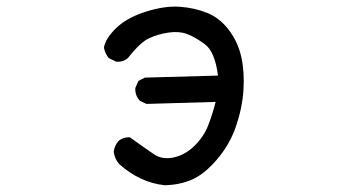

<svg xmlns="http://www.w3.org/2000/svg" viewBox="-20 -538 1040 569"><path d="M468 11Q431 7 397 -9Q363 -25 333 -52Q320 -67 317 -88Q319 -105 330 -119Q344 -132 365 -131Q411 -98 436 -81Q461 -64 495 -71.5Q529 -79 556.5 -106Q584 -133 597 -166.5Q610 -200 619 -236L414 -230L395 -239Q380 -254 381 -277L390 -298L409 -308L626 -314Q617 -385 587 -407Q557 -429 533.5 -437.5Q510 -446 479.5 -441.5Q449 -437 422.5 -425Q396 -413 360 -367Q347 -354 325 -355L302 -366Q291 -380 288 -397Q293 -425 325 -455.5Q357 -486 412.5 -503.5Q468 -521 512 -518Q556 -515 593.5 -500Q631 -485 658 -449.5Q685 -414 695 -369.5Q705 -325 701.5 -271.5Q698 -218 679.5 -164Q661 -110 623.5 -66Q586 -22 549.5 -6Q513 10 468 11Z"/></svg>

Font: Kosefont JP
Style: Regular
Weight: 400
Designer: Nozomi Seto 瀬戸のぞみ
Version: Version 3.00;June 19, 2020